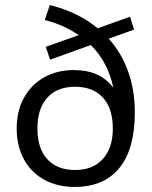

<svg xmlns="http://www.w3.org/2000/svg" viewBox="-20 -732 599 759"><path d="M513 -288Q513 -143 452 -68Q391 7 275 7Q207 7 155 -21.5Q103 -50 74.5 -102.5Q46 -155 46 -224Q46 -293 74.5 -345Q103 -397 154 -426Q205 -455 272 -455Q376 -455 428 -385Q407 -486 339 -554L178 -496L161 -547L291 -593Q234 -633 157 -653L177 -712Q290 -684 366 -620L494 -666L510 -615L410 -579Q461 -522 487 -448Q513 -374 513 -288ZM426 -224Q426 -303 387 -346Q348 -389 277 -389Q206 -389 167 -346Q128 -303 128 -224Q128 -145 167 -102.5Q206 -60 277 -60Q347 -60 386.5 -103.5Q426 -147 426 -224Z"/></svg>

Font: wassup Sans
Style: Regular
Weight: 400
Version: Version 2.001